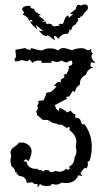

<svg xmlns="http://www.w3.org/2000/svg" viewBox="-20 -655 484 861"><path d="M30.8 43.5 26.9 29.8Q26.9 22 30.5 16.6Q34.2 11.2 40 6.6Q45.9 2 52.7 -2.9Q59.6 -7.8 65.9 -15.6H85.4Q121.6 -4.4 121.6 24.4Q121.6 43 106.9 68.4Q101.1 60.1 95.7 60.1Q90.8 60.1 85.4 68.4L98.1 69.8Q106 102.1 141.1 102.1L147.9 101.6Q150.9 108.4 159.7 108.4L167.5 107.4Q169.4 113.3 173.3 113.3Q177.2 113.3 181.6 107.4L198.7 108.9Q204.1 117.2 211.4 117.2Q218.3 117.2 228 111.3L245.6 115.2Q263.2 115.2 276.9 101.6L284.2 106.9Q293.5 102.1 293.5 98.6Q293.5 96.2 287.1 94.2Q314 80.6 314 52.7V50.8Q322.8 37.6 322.8 21.5L319.8 2L322.3 -17.6Q322.3 -49.3 290.5 -72.3Q293 -76.2 293 -80.1Q293 -84 286.6 -85.9Q282.7 -81.5 279.8 -81.5Q277.3 -81.5 274.4 -83.7Q271.5 -85.9 267.8 -88.9Q264.2 -91.8 259.5 -94Q254.9 -96.2 248.5 -96.2L241.7 -95.7Q234.9 -101.6 226.1 -101.6Q216.8 -101.6 195.3 -116.7L171.9 -117.7L146.5 -138.7Q146.5 -147 141.6 -154.8Q149.4 -162.6 149.4 -171.4Q149.4 -176.8 147 -182.6Q152.8 -187.5 152.8 -194.8Q152.8 -198.2 151.4 -202.1L175.8 -205.6L185.5 -228.5L186.5 -237.3L195.3 -241.2Q196.8 -240.7 198.7 -240.7Q212.4 -240.7 233.9 -268.1L221.2 -270.5L238.8 -287.1L252.4 -286.1L252 -290Q252 -303.7 268.6 -305.7L267.6 -320.8L278.8 -323.7Q289.1 -342.8 289.1 -355L288.6 -358.4Q304.7 -361.8 304.7 -371.6Q304.7 -377.9 299.8 -384.3L276.9 -374.5L255.9 -383.3Q245.1 -377 232.9 -377L211.9 -382.3L210.4 -373.5H164.6L167.5 -381.3Q164.1 -383.3 152.8 -383.3Q136.7 -383.3 126 -373L112.3 -388.7L103.5 -379.9L78.1 -385.7Q61 -379.9 53.2 -379.9Q44.9 -379.9 44.9 -385.7Q44.9 -390.6 51.8 -400.4L48.8 -431.6L92.3 -439.5Q104.5 -431.6 112.3 -431.6Q119.1 -431.6 119.1 -439.5Q151.9 -429.2 166 -429.2Q170.4 -429.2 173.3 -430.7Q176.3 -432.1 179.7 -433.6Q183.1 -435.1 188.5 -436.5Q193.8 -438 204.1 -438L217.8 -437.5L242.7 -429.2Q249 -439.5 264.6 -439.5Q274.9 -439.5 302.7 -429.7Q323.2 -439 345.7 -439Q356.4 -439 364 -434.3Q371.6 -429.7 375.5 -429.7Q381.3 -429.7 389.2 -436L388.7 -429.7Q388.7 -417 397.5 -415Q390.1 -409.7 390.1 -402.3Q390.1 -390.1 408.2 -372.1L387.7 -376L385.3 -358.9L397.5 -351.6Q370.6 -344.2 366.2 -320.3Q338.4 -307.1 338.4 -280.3V-276.4L322.8 -262.2L314.9 -241.2L306.6 -248.5L291 -222.7L275.4 -220.2L281.2 -212.9L226.1 -183.6L232.4 -166L243.7 -157.7L247.6 -171.9Q274.4 -159.7 277.8 -153.3Q278.8 -151.4 281.2 -151.4Q286.1 -151.4 297.4 -159.7Q302.2 -147.5 318.8 -141.1L315.9 -128.9L329.6 -125.5Q340.3 -125.5 347.2 -97.7H358.9Q391.6 -53.2 391.6 2.9Q391.6 36.6 382.3 64.5L372.6 72.3L374.5 81.1Q374.5 90.8 366.7 101.6Q365.2 97.7 362.3 97.7Q355.5 97.7 340.3 123L350.6 134.8L331.5 130.9Q315.9 166 276.4 166L255.4 164.1Q244.1 172.9 230.5 172.9L212.4 169.9L206.5 177.7L188.5 179.2Q168.5 179.2 159.7 169.9L149.4 185.5L147.9 169.9H132.3Q130.9 162.6 119.1 162.6L100.1 165.5Q95.7 134.3 65.4 134.3H63.5V131.8Q63.5 126.5 58.6 126.5L53.7 127.4L56.2 117.7L48.3 117.2Q45.4 97.7 32.7 91.8Q26.9 78.1 26.9 60.1ZM194.8 -497.6Q190.9 -493.2 186.5 -493.2Q174.8 -493.2 154.3 -517.6L174.3 -515.6L140.6 -543.5L147.5 -522.5Q116.2 -550.3 116.2 -557.1Q116.2 -559.1 119.1 -559.1L126.5 -557.6Q123.5 -565.9 119.6 -565.9Q115.7 -565.9 111.3 -560.5Q107.9 -578.6 81.1 -590.3L88.4 -597.7L78.6 -613.8Q84.5 -628.9 106 -628.9L117.7 -627.9L116.7 -624Q116.7 -616.2 132.8 -615.7Q134.3 -599.6 164.6 -587.9L152.3 -585L180.7 -563.5L165.5 -556.6L184.6 -558.6Q186 -547.4 192.4 -547.4L198.7 -549.3L212.4 -545.4Q213.4 -537.1 226.6 -537.1L250.5 -541L241.7 -543L250 -548.8L256.8 -547.4Q262.2 -547.4 264.2 -552.5Q266.1 -557.6 268.3 -564.2Q270.5 -570.8 274.4 -577.1Q278.3 -583.5 287.6 -585.9V-574.7L308.1 -591.8H294.9Q294.9 -596.7 319.8 -614.3Q323.2 -633.8 333 -633.8Q337.4 -633.8 342.8 -629.9Q352.5 -635.3 359.9 -635.3Q369.1 -635.3 374.5 -626.5L373 -611.8Q357.4 -599.1 348.1 -581.5H340.3L339.8 -574.2L328.1 -573.7L331.5 -564.5L318.8 -544.9Q302.7 -540.5 299.3 -518.1L292 -524.9V-522Q292 -512.2 283.2 -503.4H278.3Q254.4 -503.4 242.7 -480.5Q230.5 -494.1 225.6 -494.1Q222.7 -494.1 222.7 -489.3L225.6 -473.6Z"/></svg>

Font: Truetypewriter PolyglOTT
Style: Regular
Weight: 400
Designer: Sergey Beatoff a.k.a. Sam_T
Version: Version 3.76